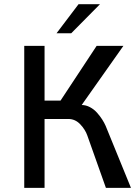

<svg xmlns="http://www.w3.org/2000/svg" viewBox="-20 -912 679 932"><path d="M254.4 -750.5 361.3 -891.6H465.3L325.7 -750.5ZM97.7 0V-689.5H196.3V-423.8H273.9L449.2 -689.5H579.1L376.5 -402.3Q397 -402.3 416.7 -391.8Q436.5 -381.3 451.2 -364.7Q465.8 -348.1 476.1 -332Q486.3 -315.9 492.7 -301.3L615.7 0H494.1L403.8 -254.4Q394 -282.7 369.6 -308.6Q345.2 -334.5 311.5 -334.5H196.3V0Z"/></svg>

Font: HK Grotesk Medium
Style: Regular
Weight: 500
Designer: Alfredo Marco Pradil and Stefan Peev
Foundry: Hanken Design Co.
Version: Version 1.045;PS 001.045;hotconv 1.0.88;makeotf.lib2.5.64775